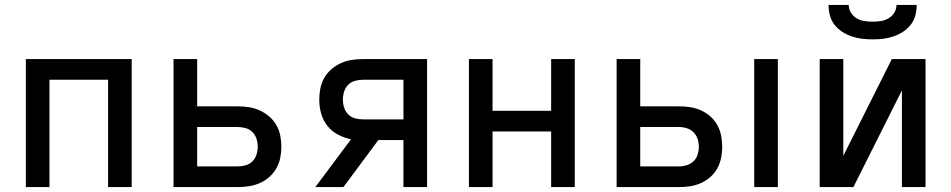

<svg xmlns="http://www.w3.org/2000/svg" viewBox="-20 -760 3865 780"><path d="M85 0V-520H515V0H419V-436H181V0Z M685 0V-520H781V-328H946Q969 -328 991.5 -324.5Q1014 -321 1035 -311.5Q1056 -302 1073.5 -287Q1091 -272 1102.5 -252Q1114 -232 1118.5 -209.5Q1123 -187 1123 -164Q1123 -141 1118.5 -118.5Q1114 -96 1102.5 -76Q1091 -56 1073.5 -40.5Q1056 -25 1035 -16Q1014 -7 991.5 -3.5Q969 0 946 0ZM946 -84Q962 -84 978 -88.5Q994 -93 1005.5 -104.5Q1017 -116 1022 -132Q1027 -148 1027 -164Q1027 -180 1022 -196Q1017 -212 1005.5 -223.5Q994 -235 978 -239.5Q962 -244 946 -244H781V-84Z M1261 0 1406 -194Q1378 -200 1352.5 -213.5Q1327 -227 1309.5 -249.5Q1292 -272 1284.5 -299.5Q1277 -327 1277 -355Q1277 -378 1281.5 -401Q1286 -424 1297.5 -444Q1309 -464 1326.5 -479Q1344 -494 1365 -503.5Q1386 -513 1409 -516.5Q1432 -520 1455 -520H1715V0H1619V-191H1517L1393 -24L1375 0ZM1619 -275V-436H1455Q1438 -436 1422 -431.5Q1406 -427 1394.5 -415.5Q1383 -404 1378 -388Q1373 -372 1373 -355Q1373 -339 1378 -323Q1383 -307 1394.5 -295.5Q1406 -284 1422 -279.5Q1438 -275 1455 -275Z M1885 0V-520H1981V-310H2219V-520H2315V0H2219V-226H1981V0Z M3044 0V-520H3140V0ZM2485 0V-520H2581V-328H2739Q2762 -328 2784.5 -324.5Q2807 -321 2828 -311.5Q2849 -302 2866 -287Q2883 -272 2894 -252Q2905 -232 2909.5 -209.5Q2914 -187 2914 -164Q2914 -141 2909.5 -118.5Q2905 -96 2894 -76Q2883 -56 2866 -41Q2849 -26 2828 -16.5Q2807 -7 2784.5 -3.5Q2762 0 2739 0ZM2739 -84Q2755 -84 2770.5 -89Q2786 -94 2797.5 -105Q2809 -116 2814 -132Q2819 -148 2819 -164Q2819 -180 2814 -195.5Q2809 -211 2797.5 -222.5Q2786 -234 2770.5 -239Q2755 -244 2739 -244H2581V-84Z M3310 0V-520H3406V-127L3603 -520H3740V0H3644V-393L3447 0ZM3525 -600Q3504 -600 3482.5 -602.5Q3461 -605 3440.5 -612Q3420 -619 3402 -630.5Q3384 -642 3370.5 -659Q3357 -676 3351.5 -697.5Q3346 -719 3346 -740H3428Q3428 -723 3437 -708.5Q3446 -694 3460.5 -685.5Q3475 -677 3491.5 -674.5Q3508 -672 3525 -672Q3542 -672 3558.5 -674.5Q3575 -677 3589.5 -685.5Q3604 -694 3613 -708.5Q3622 -723 3622 -740H3704Q3704 -719 3698.5 -697.5Q3693 -676 3679.5 -659Q3666 -642 3648 -630.5Q3630 -619 3609.5 -612Q3589 -605 3567.5 -602.5Q3546 -600 3525 -600Z"/></svg>

Font: Iosevka Aile Medium
Style: Regular
Weight: 500
Designer: Belleve Invis
Foundry: Belleve Invis
Version: Version 27.3.5; ttfautohint (v1.8.4)